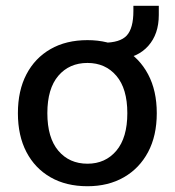

<svg xmlns="http://www.w3.org/2000/svg" viewBox="-20 -636 605 665"><path d="M283 9Q209 9 155 -22Q101 -53 71.5 -109.5Q42 -166 42 -244Q42 -322 71.5 -378.5Q101 -435 155 -466Q209 -497 283 -497Q355 -497 409 -466Q463 -435 493 -378.5Q523 -322 523 -244Q523 -166 493 -109.5Q463 -53 409 -22Q355 9 283 9ZM283 -69Q345 -69 383 -114Q421 -159 421 -244Q421 -329 383 -373.5Q345 -418 283 -418Q220 -418 182 -373.5Q144 -329 144 -244Q144 -159 182 -114Q220 -69 283 -69ZM393 -431 338 -467V-488Q396 -488 419 -513Q442 -538 442 -598V-616H530V-584Q530 -518 493.5 -477Q457 -436 393 -431Z"/></svg>

Font: Nunito Sans SemiBold
Style: Regular
Weight: 600
Designer: Vernon Adams
Foundry: Vernon Adams
Version: Version 3.101; ttfautohint (v1.8.4.7-5d5b);gftools[0.9.27]